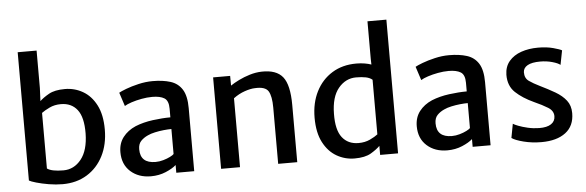

<svg xmlns="http://www.w3.org/2000/svg" viewBox="-51 -983 3550 1163"><g transform="rotate(-5 1724.0 -402.0)"><path d="M287.5 9Q247 9 204 1.8Q161 -5.5 128.2 -15Q95.5 -24.5 85.5 -31V-811H200.5V-584L197 -504Q217 -523.5 252.8 -543.8Q288.5 -564 350.5 -564Q409.5 -564 459.5 -535.2Q509.5 -506.5 540 -447.8Q570.5 -389 570.5 -299Q570.5 -208.5 535.2 -139Q500 -69.5 436.2 -30.2Q372.5 9 287.5 9ZM200.5 -94Q228 -74 299.5 -74Q364 -74 407.5 -128.2Q451 -182.5 452.5 -285Q453.5 -384 418 -429.5Q382.5 -475 318.5 -475Q279.5 -475 249 -460.2Q218.5 -445.5 200.5 -432Z M824.5 8Q749.5 8 701 -35.5Q652.5 -79 652.5 -153.5Q652.5 -207 681.2 -244.2Q710 -281.5 758.5 -302.5Q806.5 -322 865.2 -329.8Q924 -337.5 972.5 -337.5V-390Q972.5 -439 946.8 -454.8Q921 -470.5 873.5 -470.5Q842 -470.5 808.5 -464.2Q775 -458 747 -448.8Q719 -439.5 704 -430L677 -513Q688.5 -520 721.2 -532.5Q754 -545 797.8 -555.2Q841.5 -565.5 884.5 -565.5Q947 -565.5 992.8 -551Q1038.5 -536.5 1063.2 -497.2Q1088 -458 1088 -383.5V0H979V-47Q957 -27 915.5 -9.5Q874 8 824.5 8ZM767.5 -161Q767.5 -76 860 -76Q883.5 -76 907.5 -83Q931.5 -90 949.2 -99Q967 -108 972.5 -114.5V-266.5Q953 -266.5 925.8 -263.8Q898.5 -261 872 -255.2Q845.5 -249.5 827 -240.5Q801.5 -229 784.5 -211Q767.5 -193 767.5 -161Z M1251.5 0V-556H1355L1355.5 -497Q1376 -511 1407.2 -526.5Q1438.5 -542 1474.8 -553Q1511 -564 1547 -565Q1636.5 -567.5 1675.5 -518.8Q1714.5 -470 1714.5 -347.5V0H1598.5V-341.5Q1598.5 -411.5 1579.8 -442Q1561 -472.5 1498.5 -469Q1472 -468.5 1435.5 -456Q1399 -443.5 1366.5 -419V0Z M2063 8Q2004.5 8 1954.2 -21Q1904 -50 1873.2 -109Q1842.5 -168 1842.5 -258.5Q1842.5 -349 1877.5 -417.8Q1912.5 -486.5 1975.2 -525.2Q2038 -564 2122.5 -564Q2150 -564 2173.2 -560Q2196.5 -556 2213.5 -550L2212.5 -584V-813H2327.5V0H2218.5V-55Q2199 -35 2163 -13.5Q2127 8 2063 8ZM1961.5 -272Q1960 -174 1995.5 -128.5Q2031 -83 2095 -83Q2134 -83 2164.8 -97.5Q2195.5 -112 2212.5 -125.5V-457.5Q2197.5 -470.5 2172.8 -475.5Q2148 -480.5 2114 -480.5Q2050.5 -480.5 2006.5 -427.8Q1962.5 -375 1961.5 -272Z M2626.5 8Q2551.5 8 2503 -35.5Q2454.5 -79 2454.5 -153.5Q2454.5 -207 2483.2 -244.2Q2512 -281.5 2560.5 -302.5Q2608.5 -322 2667.2 -329.8Q2726 -337.5 2774.5 -337.5V-390Q2774.5 -439 2748.8 -454.8Q2723 -470.5 2675.5 -470.5Q2644 -470.5 2610.5 -464.2Q2577 -458 2549 -448.8Q2521 -439.5 2506 -430L2479 -513Q2490.5 -520 2523.2 -532.5Q2556 -545 2599.8 -555.2Q2643.5 -565.5 2686.5 -565.5Q2749 -565.5 2794.8 -551Q2840.5 -536.5 2865.2 -497.2Q2890 -458 2890 -383.5V0H2781V-47Q2759 -27 2717.5 -9.5Q2676 8 2626.5 8ZM2569.5 -161Q2569.5 -76 2662 -76Q2685.5 -76 2709.5 -83Q2733.5 -90 2751.2 -99Q2769 -108 2774.5 -114.5V-266.5Q2755 -266.5 2727.8 -263.8Q2700.5 -261 2674 -255.2Q2647.5 -249.5 2629 -240.5Q2603.5 -229 2586.5 -211Q2569.5 -193 2569.5 -161Z M3019.5 -33 3035.5 -118Q3043 -112.5 3066.8 -103.2Q3090.5 -94 3123.8 -86.2Q3157 -78.5 3192.5 -78Q3240.5 -77.5 3265.5 -94.5Q3290.5 -111.5 3290.5 -142Q3290.5 -174.5 3257.8 -195Q3225 -215.5 3174.5 -238Q3107 -269 3064.5 -309Q3022 -349 3022.5 -417Q3023.5 -466.5 3051.2 -499.2Q3079 -532 3125 -548Q3171 -564 3227.5 -564Q3280 -564 3319.5 -553.2Q3359 -542.5 3371.5 -535L3354.5 -448Q3341 -459.5 3306.5 -469.2Q3272 -479 3233.5 -479Q3182.5 -479 3156.5 -464.2Q3130.5 -449.5 3129.5 -423Q3129 -386.5 3154.8 -368.5Q3180.5 -350.5 3216.5 -333Q3268 -308 3309.5 -283.8Q3351 -259.5 3375.2 -228.2Q3399.5 -197 3399.5 -151Q3399.5 -73 3346 -32.5Q3292.5 8 3199.5 8Q3142 8 3091 -5Q3040 -18 3019.5 -33Z"/></g></svg>

Font: Merriweather Sans
Style: Regular
Weight: 400
Designer: Eben Sorkin
Foundry: Eben Sorkin
Version: Version 1.008; ttfautohint (v1.7.19-72a1) -l 8 -r 50 -G 200 